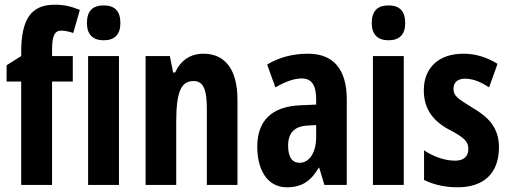

<svg xmlns="http://www.w3.org/2000/svg" viewBox="-20 -785 2165 815"><path d="M289 -439V-547H201V-573C201 -633 212 -655 240 -655C256 -655 273 -651 291 -645L319 -743C278 -759 251 -765 212 -765C111 -765 70 -702 70 -564V-547L8 -508V-439H70V0H201V-439Z M420 -762C372 -762 349 -737 349 -687C349 -639 374 -614 420 -614C467 -614 491 -639 491 -687C491 -736 469 -762 420 -762ZM485 -547H354V0H485Z M844 -557C788 -557 747 -529 723 -477H715L701 -547H598V0H728V-263C728 -393 747 -441 802 -441C845 -441 858 -401 858 -324V0H988V-362C988 -489 936 -557 844 -557Z M1288 -557C1222 -557 1163 -541 1114 -511L1149 -414C1194 -440 1230 -452 1261 -452C1303 -452 1322 -423 1322 -364V-341L1254 -338C1136 -333 1072 -275 1072 -162C1072 -74 1108 10 1198 10C1262 10 1300 -17 1333 -73H1335L1357 0H1452V-363C1452 -491 1395 -557 1288 -557ZM1285 -252 1322 -254V-203C1322 -137 1293 -94 1252 -94C1220 -94 1203 -118 1203 -167C1203 -221 1230 -249 1285 -252Z M1629 -762C1581 -762 1558 -737 1558 -687C1558 -639 1583 -614 1629 -614C1676 -614 1700 -639 1700 -687C1700 -736 1678 -762 1629 -762ZM1694 -547H1563V0H1694Z M2098 -160C2098 -244 2052 -289 1985 -328C1918 -369 1905 -380 1905 -408C1905 -435 1922 -451 1954 -451C1990 -451 2025 -435 2056 -414L2092 -514C2046 -542 2000 -557 1947 -557C1843 -557 1779 -498 1779 -402C1779 -322 1818 -272 1886 -235C1956 -199 1968 -181 1968 -153C1968 -120 1948 -103 1912 -103C1864 -103 1815 -123 1780 -147V-21C1823 0 1871 10 1923 10C2033 10 2098 -49 2098 -160Z"/></svg>

Font: Noto Sans Devanagari ExtraCondensed
Style: Bold
Weight: 700
Width: 2
Designer: Jelle Bosma - Monotype Design Team
Foundry: Monotype Imaging Inc.
Version: Version 2.004